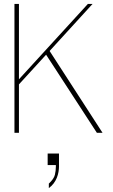

<svg xmlns="http://www.w3.org/2000/svg" viewBox="-20 -680 579 983"><path d="M54 0V-660H77V-274L430 -660H454L234 -419L505 0H476L216 -400L77 -248V0ZM230 283V260Q256 236 261 215Q266 194 266 173V165H224V106H282V173Q282 185 279.5 200Q277 215 271 230Q265 245 255 258.5Q245 272 230 283Z"/></svg>

Font: Panamera Thin
Style: Regular
Weight: 100
Designer: Bastien Sozeau
Foundry: NBR — Bastien Sozeau
Version: Version 3.003;gftools[0.9.33]